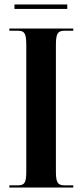

<svg xmlns="http://www.w3.org/2000/svg" viewBox="-20 -842 370 862"><path d="M45 -802H282V-822H45ZM22 0H309V-10H269C239 -10 231 -23 231 -72V-639C231 -691 239 -704 269 -704H309V-714H22V-704H61C91 -704 98 -691 98 -639V-72C98 -23 91 -10 61 -10H22Z"/></svg>

Font: Noto Serif Display ExtraCondensed
Style: Bold
Weight: 700
Width: 2
Designer: Monotype Design Team
Foundry: Monotype Imaging Inc.
Version: Version 2.009